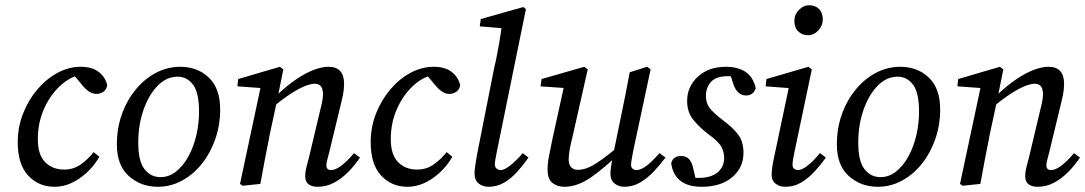

<svg xmlns="http://www.w3.org/2000/svg" viewBox="-20 -705 4160 736"><path d="M189 11Q128 11 88 -32Q48 -75 48 -160Q48 -218 68.5 -270Q89 -322 123.5 -362.5Q158 -403 201 -426Q244 -449 289 -449Q332 -449 357.5 -430Q383 -411 391 -379Q389 -362 376.5 -353.5Q364 -345 350 -345Q334 -345 320 -355Q306 -365 295 -379L253 -429L293 -420Q248 -411 209.5 -375Q171 -339 148 -286Q125 -233 125 -172Q125 -112 153 -83.5Q181 -55 226 -55Q263 -55 291.5 -76Q320 -97 339 -122L361 -104Q333 -55 286 -22Q239 11 189 11Z M585 11Q520 11 474 -30Q428 -71 428 -151Q428 -213 447 -266.5Q466 -320 500 -361.5Q534 -403 578 -426Q622 -449 671 -449Q737 -449 780.5 -407.5Q824 -366 824 -286Q824 -226 805.5 -172.5Q787 -119 754 -77.5Q721 -36 677.5 -12.5Q634 11 585 11ZM595 -26Q628 -26 655 -47.5Q682 -69 702 -105Q722 -141 732.5 -186Q743 -231 743 -277Q743 -350 720 -380.5Q697 -411 661 -411Q618 -411 584 -376Q550 -341 530 -283.5Q510 -226 510 -158Q510 -87 534 -56.5Q558 -26 595 -26Z M1150 -29Q1150 -46 1154 -62Q1158 -78 1165 -104L1203 -264Q1209 -287 1213.5 -308Q1218 -329 1218 -343Q1218 -366 1209.5 -375Q1201 -384 1187 -384Q1162 -384 1121.5 -362Q1081 -340 1028 -296L1032 -331Q1064 -363 1100 -390Q1136 -417 1172.5 -433Q1209 -449 1239 -449Q1299 -449 1299 -384Q1299 -362 1294.5 -340Q1290 -318 1284 -295L1243 -125Q1238 -106 1234.5 -92.5Q1231 -79 1231 -72Q1231 -53 1249 -53Q1266 -53 1289 -70.5Q1312 -88 1337 -118L1360 -101Q1342 -74 1317 -48Q1292 -22 1262 -5.5Q1232 11 1199 11Q1150 11 1150 -29ZM978 0 910 7 900 0 981 -380 1001 -366 890 -374 893 -402 1053 -449 1066 -439 1043 -324 1015 -194Q1005 -145 996 -97Q987 -49 978 0Z M1542 11Q1481 11 1441 -32Q1401 -75 1401 -160Q1401 -218 1421.5 -270Q1442 -322 1476.5 -362.5Q1511 -403 1554 -426Q1597 -449 1642 -449Q1685 -449 1710.5 -430Q1736 -411 1744 -379Q1742 -362 1729.5 -353.5Q1717 -345 1703 -345Q1687 -345 1673 -355Q1659 -365 1648 -379L1606 -429L1646 -420Q1601 -411 1562.5 -375Q1524 -339 1501 -286Q1478 -233 1478 -172Q1478 -112 1506 -83.5Q1534 -55 1579 -55Q1616 -55 1644.5 -76Q1673 -97 1692 -122L1714 -104Q1686 -55 1639 -22Q1592 11 1542 11Z M1853 11Q1831 11 1815 -1.5Q1799 -14 1799 -42Q1799 -53 1801.5 -68Q1804 -83 1808 -109L1872 -433Q1883 -480 1891.5 -528Q1900 -576 1906 -624L1928 -595L1819 -604L1823 -632L1986 -678L1996 -670L1885 -126Q1877 -88 1877 -74Q1877 -64 1884 -58.5Q1891 -53 1899 -53Q1913 -53 1935 -70Q1957 -87 1984 -118L2006 -101Q1987 -74 1964 -48Q1941 -22 1913.5 -5.5Q1886 11 1853 11Z M2144 11Q2117 11 2098 -3.5Q2079 -18 2079 -56Q2079 -81 2085.5 -111.5Q2092 -142 2097 -169L2145 -388L2153 -367L2052 -374L2056 -402L2220 -449L2233 -439L2174 -178Q2167 -151 2163.5 -130Q2160 -109 2160 -93Q2160 -74 2169.5 -64Q2179 -54 2195 -54Q2227 -54 2265 -78.5Q2303 -103 2367 -157L2368 -130Q2301 -64 2247.5 -26.5Q2194 11 2144 11ZM2372 11Q2352 11 2336 -1.5Q2320 -14 2320 -39Q2320 -50 2322 -64Q2324 -78 2329 -105L2360 -256Q2369 -299 2377.5 -342Q2386 -385 2394 -428L2461 -449L2474 -439L2407 -125Q2404 -108 2401.5 -94.5Q2399 -81 2399 -73Q2399 -63 2405.5 -58Q2412 -53 2419 -53Q2437 -53 2458.5 -69.5Q2480 -86 2508 -118L2531 -101Q2510 -73 2486 -47.5Q2462 -22 2434 -5.5Q2406 11 2372 11Z M2651 -1 2613 -31Q2628 -27 2637 -25Q2646 -23 2658 -23Q2705 -23 2730.5 -44Q2756 -65 2756 -100Q2756 -122 2745 -142.5Q2734 -163 2695 -191Q2661 -217 2637.5 -246Q2614 -275 2614 -318Q2614 -373 2655 -411Q2696 -449 2763 -449Q2807 -449 2837 -430Q2867 -411 2877 -367Q2868 -339 2840 -339Q2806 -339 2791 -383L2774 -436L2805 -409Q2798 -411 2790 -412Q2782 -413 2771 -413Q2725 -413 2705.5 -391Q2686 -369 2686 -338Q2686 -309 2701 -290Q2716 -271 2754 -242Q2795 -211 2812.5 -185Q2830 -159 2830 -119Q2830 -62 2786.5 -25.5Q2743 11 2670 11Q2616 11 2587 -13Q2558 -37 2553 -80Q2561 -107 2590 -107Q2610 -107 2620.5 -96Q2631 -85 2636 -65Z M2938 -36Q2938 -47 2940 -62.5Q2942 -78 2948 -105L3006 -380L3022 -366L2915 -374L2918 -402L3079 -449L3092 -439L3026 -125Q3018 -88 3018 -73Q3018 -63 3024.5 -58Q3031 -53 3038 -53Q3069 -53 3123 -118L3146 -101Q3126 -73 3102.5 -47.5Q3079 -22 3051.5 -5.5Q3024 11 2990 11Q2969 11 2953.5 -0.5Q2938 -12 2938 -36ZM3077 -570Q3055 -570 3040 -584.5Q3025 -599 3025 -625Q3025 -649 3042.5 -667Q3060 -685 3082 -685Q3105 -685 3119.5 -670.5Q3134 -656 3134 -630Q3134 -607 3117 -588.5Q3100 -570 3077 -570Z M3345 11Q3280 11 3234 -30Q3188 -71 3188 -151Q3188 -213 3207 -266.5Q3226 -320 3260 -361.5Q3294 -403 3338 -426Q3382 -449 3431 -449Q3497 -449 3540.5 -407.5Q3584 -366 3584 -286Q3584 -226 3565.5 -172.5Q3547 -119 3514 -77.5Q3481 -36 3437.5 -12.5Q3394 11 3345 11ZM3355 -26Q3388 -26 3415 -47.5Q3442 -69 3462 -105Q3482 -141 3492.5 -186Q3503 -231 3503 -277Q3503 -350 3480 -380.5Q3457 -411 3421 -411Q3378 -411 3344 -376Q3310 -341 3290 -283.5Q3270 -226 3270 -158Q3270 -87 3294 -56.5Q3318 -26 3355 -26Z M3910 -29Q3910 -46 3914 -62Q3918 -78 3925 -104L3963 -264Q3969 -287 3973.5 -308Q3978 -329 3978 -343Q3978 -366 3969.5 -375Q3961 -384 3947 -384Q3922 -384 3881.5 -362Q3841 -340 3788 -296L3792 -331Q3824 -363 3860 -390Q3896 -417 3932.5 -433Q3969 -449 3999 -449Q4059 -449 4059 -384Q4059 -362 4054.5 -340Q4050 -318 4044 -295L4003 -125Q3998 -106 3994.5 -92.5Q3991 -79 3991 -72Q3991 -53 4009 -53Q4026 -53 4049 -70.5Q4072 -88 4097 -118L4120 -101Q4102 -74 4077 -48Q4052 -22 4022 -5.5Q3992 11 3959 11Q3910 11 3910 -29ZM3738 0 3670 7 3660 0 3741 -380 3761 -366 3650 -374 3653 -402 3813 -449 3826 -439 3803 -324 3775 -194Q3765 -145 3756 -97Q3747 -49 3738 0Z"/></svg>

Font: Lisu Bosa
Style: Italic
Weight: 400
Italic angle: -19°
Designer: David Morse, Annie Olsen, Victor Gaultney, Frank Grießhammer (Latin)
Foundry: SIL International
Version: Version 2.000